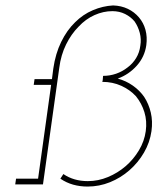

<svg xmlns="http://www.w3.org/2000/svg" viewBox="-20 -678 584 706"><path d="M39 -21 36 0H138L198 -429Q204 -476 223 -514.5Q242 -553 269 -580Q295 -608 327.5 -622.5Q360 -637 393 -637Q419 -637 440 -626.5Q461 -616 475 -599Q488 -580 494 -557Q500 -534 496 -510Q493 -485 480.5 -464.5Q468 -444 449 -430Q430 -415 407 -407Q384 -399 359 -399L358 -387Q358 -384 357.5 -382Q357 -380 356 -377Q394 -377 426 -362.5Q458 -348 480 -324Q501 -298 511 -265.5Q521 -233 516 -196Q511 -159 491 -125.5Q471 -92 442 -67Q413 -42 377 -27Q341 -12 303 -12Q277 -12 254.5 -18.5Q232 -25 213 -38L202 -21Q224 -6 249 1Q274 8 302 8Q345 8 384.5 -8Q424 -24 456 -52Q488 -80 509.5 -117Q531 -154 537 -196Q542 -232 534.5 -264Q527 -296 510 -322Q493 -346 468 -363.5Q443 -381 413 -389Q454 -404 483 -436.5Q512 -469 518 -512Q522 -542 515 -568Q508 -594 491 -614Q474 -634 450 -645.5Q426 -657 396 -658Q358 -656 321.5 -640.5Q285 -625 256 -596Q226 -567 205 -524Q184 -481 176 -426L171 -387H107L104 -366H168L120 -21Z"/></svg>

Font: Josefin Slab Thin ExtraLight
Style: Italic
Weight: 250
Italic angle: -12°
Version: Version 2.000